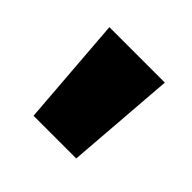

<svg xmlns="http://www.w3.org/2000/svg" viewBox="-81 -798 426 426"><g transform="rotate(45 132.0 -585.0)"><path d="M219 -714 199 -456H65L45 -714Z"/></g></svg>

Font: Noto Sans Ethiopic Condensed Black
Style: Regular
Weight: 900
Width: 3
Designer: Monotype Design Team
Foundry: Monotype Imaging Inc.
Version: Version 2.102; ttfautohint (v1.8.4.7-5d5b)